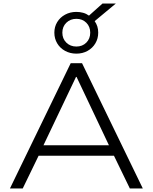

<svg xmlns="http://www.w3.org/2000/svg" viewBox="-20 -1061 860 1081"><path d="M36 0 378 -705H442L784 0H711L613 -202L652 -184H166L206 -202L108 0ZM408 -628 218 -229 191 -243H627L600 -229L411 -628ZM410 -759Q375 -759 346.5 -774.5Q318 -790 302 -817Q286 -844 286 -877Q286 -910 302 -936.5Q318 -963 346.5 -978.5Q375 -994 410 -994Q430 -994 448 -989Q466 -984 481 -973L557 -1041H632L513 -942Q523 -928 528 -912Q533 -896 533 -877Q533 -844 517 -817Q501 -790 473 -774.5Q445 -759 410 -759ZM410 -799Q444 -799 466 -821Q488 -843 488 -877Q488 -911 466 -933Q444 -955 410 -955Q376 -955 353.5 -933Q331 -911 331 -877Q331 -843 353.5 -821Q376 -799 410 -799Z"/></svg>

Font: Nunito Sans 10pt SemiExpanded Light
Style: Regular
Weight: 300
Width: 6
Designer: Vernon Adams
Foundry: Vernon Adams
Version: Version 3.101;gftools[0.9.27]